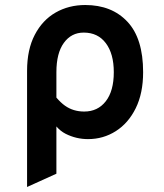

<svg xmlns="http://www.w3.org/2000/svg" viewBox="-20 -543 656 766"><path d="M88 203V-260Q88 -345.5 118.8 -404.2Q149.5 -463 202 -493Q254.5 -523 320 -523Q426 -523 488.5 -456.2Q551 -389.5 551 -255Q551 -171 521.5 -111.2Q492 -51.5 442 -19.8Q392 12 331 12Q284 12 241.8 -9.2Q199.5 -30.5 170 -94V-202Q206 -145 239 -121.5Q272 -98 316 -98Q370 -98 402 -139Q434 -180 434 -255Q434 -328.5 402.2 -370.8Q370.5 -413 314 -413Q264.5 -413 234.8 -372Q205 -331 205 -255V150Z"/></svg>

Font: Overpass Mono Light
Style: Regular
Weight: 300
Monospace: yes
Designer: Delve Withrington, Dave Bailey
Foundry: Delve Fonts LLC
Version: Version 4.000